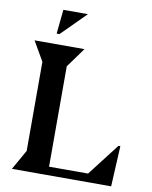

<svg xmlns="http://www.w3.org/2000/svg" viewBox="-94 -939 798 1008"><g transform="rotate(10 305.0 -434.5)"><path d="M148 -740 161 -869H292L163 -740ZM569 0H40L100 -106V-581L40 -685H306L230 -580V-45H438L570 -216H580Z"/></g></svg>

Font: Bluu Next Cyrillic
Style: Bold
Weight: 700
Designer: Igor Stepanchenko
Foundry: Igor Stepanchenko
Version: Version 1.000